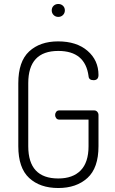

<svg xmlns="http://www.w3.org/2000/svg" viewBox="-20 -939 576 965"><path d="M72 -204V-521Q72 -630 126.5 -680.5Q181 -731 272 -731Q365 -731 420 -683.5Q475 -636 475 -562Q475 -536 450 -536Q426 -536 425 -557Q408 -683 273 -683Q122 -683 122 -521V-204Q122 -42 273 -42Q346 -42 385.5 -82.5Q425 -123 425 -204V-338H277Q268 -338 262.5 -345Q257 -352 257 -361Q257 -370 262.5 -377Q268 -384 277 -384H454Q463 -384 469 -377Q475 -370 475 -361V-204Q475 -95 419.5 -44.5Q364 6 273 6Q181 6 126.5 -44.5Q72 -95 72 -204ZM249.5 -863.5Q240 -873 240 -887Q240 -901 249.5 -910Q259 -919 273 -919Q287 -919 296.5 -910Q306 -901 306 -887Q306 -873 296.5 -863.5Q287 -854 273 -854Q259 -854 249.5 -863.5Z"/></svg>

Font: Terminal Dosis
Style: Light
Weight: 300
Designer: EdgarTolentino, PabloImpallari, IginoMarini
Foundry: EdgarTolentino, PabloImpallari, IginoMarini
Version: Version 1.006